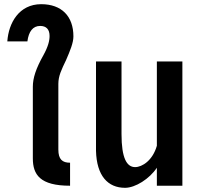

<svg xmlns="http://www.w3.org/2000/svg" viewBox="-20 -888 970 918"><path d="M315 0V-110C278 -110 259 -126 259 -173V-487C259 -525 274 -555 296 -601C315 -645 331 -683 331 -714C331 -811 274 -868 177 -868C71 -868 21 -778 15 -690H111C117 -737 137 -764 172 -764C201 -764 217 -748 217 -716C217 -693 210 -665 188 -625C151 -559 137 -514 137 -473V-131C137 -53 171 0 315 0Z M578 10C627 10 695 -33 730 -86V0H852V-594H730V-191C710 -121 660 -89 626 -89C586 -89 561 -132 561 -247V-594H439V-167C442 -47 496 10 578 10Z"/></svg>

Font: Vanilla Cream
Style: Bold
Weight: 700
Designer: Jeremy Tribby, Jinavaṁso
Foundry: Tribby Type
Version: Version 1.422;Glyphs 3.1.2 (3151)